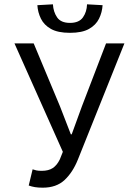

<svg xmlns="http://www.w3.org/2000/svg" viewBox="-20 -857 640 889"><path d="M178 12Q157 12 142 9.5Q127 7 113 2L131 -73Q139 -70 148.5 -68Q158 -66 173 -66Q205 -66 224.5 -79Q244 -92 257 -119L271 -154L47 -656H136L258 -364L308 -235H312L359 -364L471 -656H556L341 -119Q317 -59 279 -23.5Q241 12 178 12ZM304 -705Q248 -705 216 -723Q184 -741 169.5 -770.5Q155 -800 153 -833L225 -837Q227 -802 244.5 -776.5Q262 -751 304 -751Q346 -751 364 -776.5Q382 -802 383 -837L455 -833Q453 -800 438.5 -770.5Q424 -741 392 -723Q360 -705 304 -705Z"/></svg>

Font: Source Code Pro
Style: Regular
Weight: 400
Monospace: yes
Designer: Paul D. Hunt, Teo Tuominen
Foundry: Adobe Systems Incorporated
Version: Version 1.018;hotconv 1.0.116;makeotfexe 2.5.65601